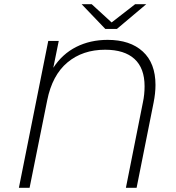

<svg xmlns="http://www.w3.org/2000/svg" viewBox="-20 -895 839 915"><path d="M721 -490Q721 -451 712 -406L631 0H580L661 -407Q669 -444 669 -484Q669 -570 621 -614Q573 -658 481 -658Q374 -658 301.5 -597.5Q229 -537 205 -417L121 0H70L210 -700H260L234 -572Q277 -638 343.5 -671.5Q410 -705 493 -705Q600 -705 660.5 -649.5Q721 -594 721 -490ZM677 -875 537 -757H482L369 -875H417L512 -788L624 -875Z"/></svg>

Font: Montserrat Alternates Light
Style: Italic
Weight: 300
Italic angle: -11.3°
Designer: Julieta Ulanovsky
Foundry: Julieta Ulanovsky
Version: Version 7.200